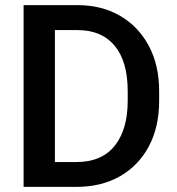

<svg xmlns="http://www.w3.org/2000/svg" viewBox="-20 -731 693 751"><path d="M278.8 0H72.3V-710.9H283.2Q377.9 -710.9 449.7 -669.2Q521.5 -627.4 562 -551.8Q602.5 -476.1 602.5 -374V-336.4Q602.5 -234.4 562.3 -158.7Q522 -83 449.2 -41.5Q376.5 0 278.8 0ZM283.2 -613.3H194.8V-97.2H278.8Q377.9 -97.2 428.7 -160.9Q479.5 -224.6 479.5 -336.4V-375Q479.5 -490.2 428.7 -551.8Q377.9 -613.3 283.2 -613.3Z"/></svg>

Font: Vazirmatn RD FD Medium
Style: Regular
Weight: 500
Designer: Saber Rastikerdar
Foundry: Saber Rastikerdar
Version: Version 33.003